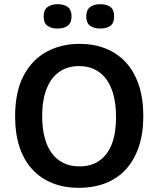

<svg xmlns="http://www.w3.org/2000/svg" viewBox="-20 -882 755 915"><path d="M356 13Q284 13 228 -10Q172 -33 132.5 -76.5Q93 -120 72.5 -183Q52 -246 52 -327Q52 -444 92 -520.5Q132 -597 201.5 -635Q271 -673 359 -673Q428 -673 484 -650.5Q540 -628 580 -584.5Q620 -541 641.5 -476.5Q663 -412 663 -329Q663 -246 641.5 -182.5Q620 -119 580.5 -75.5Q541 -32 484 -9.5Q427 13 356 13ZM359 -89Q415 -89 454 -116.5Q493 -144 513 -196Q533 -248 533 -323Q533 -401 512.5 -455.5Q492 -510 452.5 -538.5Q413 -567 356 -567Q302 -567 262.5 -539.5Q223 -512 202 -458.5Q181 -405 181 -328Q181 -271 193 -226Q205 -181 227.5 -151Q250 -121 283 -105Q316 -89 359 -89ZM458 -746Q427 -746 409 -759.5Q391 -773 391 -804Q391 -834 409 -848Q427 -862 458 -862Q489 -862 506.5 -848.5Q524 -835 524 -804Q524 -772 506 -759Q488 -746 458 -746ZM254 -746Q224 -746 206 -759Q188 -772 188 -804Q188 -834 206 -848Q224 -862 254 -862Q285 -862 303 -848.5Q321 -835 321 -804Q321 -773 303 -759.5Q285 -746 254 -746Z"/></svg>

Font: Bricolage Grotesque 20pt SemiBold
Style: Regular
Weight: 600
Version: Version 1.001;gftools[0.9.33.dev8+g029e19f]